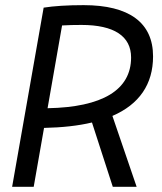

<svg xmlns="http://www.w3.org/2000/svg" viewBox="-20 -723 626 743"><path d="M26.9 0H110.4L150.4 -228C220.7 -229.5 282.7 -236.3 335.9 -249L416.5 0H508.8L415 -274.4C519 -319.3 572.3 -397 572.3 -504.9C572.3 -635.3 480 -703.1 303.7 -703.1C241.2 -703.1 188 -699.7 148.9 -693.4ZM164.1 -304.2 220.2 -624.5C243.7 -626 268.6 -626.5 295.4 -626.5C421.4 -626.5 487.3 -583 487.3 -500.5C487.3 -375 376.5 -308.1 164.1 -304.2Z"/></svg>

Font: Cascadia Code SemiLight
Style: Italic
Weight: 350
Italic angle: -10°
Monospace: yes
Designer: Aaron Bell
Foundry: Saja Typeworks
Version: Version 2404.023